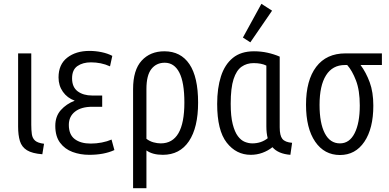

<svg xmlns="http://www.w3.org/2000/svg" viewBox="-20 -802 2042 1007"><path d="M202 7Q149 3 121.5 -14Q94 -31 84.5 -62Q75 -93 75 -138V-522H144V-148Q144 -120 147 -98.5Q150 -77 164 -64.5Q178 -52 211 -48Z M448 10Q401 10 360.5 -5Q320 -20 295 -53.5Q270 -87 270 -142Q270 -192 299 -224.5Q328 -257 372 -274Q333 -288 310 -320.5Q287 -353 287 -396Q287 -464 332.5 -499.5Q378 -535 449 -535Q481 -535 512.5 -528.5Q544 -522 569 -509L557 -454Q533 -465 508 -470Q483 -475 457 -475Q414 -475 386 -455.5Q358 -436 358 -391Q358 -345 387.5 -323Q417 -301 464 -301H516V-242H464Q406 -242 373.5 -216.5Q341 -191 341 -147Q341 -96 372 -72.5Q403 -49 456 -49Q485 -49 513.5 -54.5Q542 -60 565 -70L580 -15Q526 10 448 10Z M678 185V-335Q678 -435 723 -484Q768 -533 842 -533Q928 -533 973.5 -465.5Q1019 -398 1019 -264Q1019 -133 971 -61.5Q923 10 834 10Q780 10 748 -13V185ZM823 -50Q947 -50 947 -264Q947 -370 920.5 -421.5Q894 -473 844 -473Q800 -473 774 -440Q748 -407 748 -335V-74Q765 -61 785 -55.5Q805 -50 823 -50Z M1295 10Q1219 10 1169 -54Q1119 -118 1119 -257Q1119 -340 1139 -402Q1159 -464 1201.5 -498.5Q1244 -533 1312 -533Q1349 -533 1383 -525.5Q1417 -518 1447 -505V-134Q1447 -91 1461 -73.5Q1475 -56 1512 -53L1503 10Q1439 5 1409 -30Q1385 -11 1356 -0.5Q1327 10 1295 10ZM1303 -50Q1350 -50 1384 -77Q1377 -104 1377 -139V-458Q1351 -471 1310 -471Q1274 -471 1247 -452Q1220 -433 1205 -387Q1190 -341 1190 -258Q1190 -192 1200.5 -151Q1211 -110 1227.5 -88Q1244 -66 1264 -58Q1284 -50 1303 -50ZM1293 -580 1254 -605 1351 -782 1407 -746Z M1763 11Q1681 11 1633 -59Q1585 -129 1585 -253Q1585 -381 1638.5 -451.5Q1692 -522 1792 -522H1983V-461H1871Q1900 -422 1919 -370.5Q1938 -319 1938 -248Q1938 -128 1891 -58.5Q1844 11 1763 11ZM1763 -50Q1813 -50 1840 -103.5Q1867 -157 1867 -249Q1867 -328 1847 -380Q1827 -432 1801 -461H1789Q1724 -461 1690 -407Q1656 -353 1656 -252Q1656 -156 1683.5 -103Q1711 -50 1763 -50Z"/></svg>

Font: Ubuntu Sans Condensed
Style: Regular
Weight: 400
Width: 3
Designer: Dalton Maag Ltd
Foundry: Dalton Maag Ltd
Version: Version 1.006; ttfautohint (v1.8.4.7-5d5b)